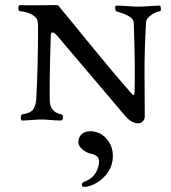

<svg xmlns="http://www.w3.org/2000/svg" viewBox="-20 -469 671 752"><path d="M67 3Q61 3 61.5 -8.5Q62 -20 67 -21Q97 -26 107 -37Q120 -51 122 -81Q129 -208 129 -361Q129 -390 123 -397Q103 -421 59 -425Q52 -425 52 -437Q52 -449 59 -449Q64 -448 132.5 -448.5Q201 -449 203 -449Q207 -449 209 -447Q211 -445 214 -440.5Q217 -436 219 -434Q251 -396 338.5 -288.5Q426 -181 489 -110Q490 -109 492.5 -105.5Q495 -102 497 -100Q499 -98 501.5 -97Q504 -96 505.5 -99Q507 -102 507 -110Q510 -199 504 -378Q504 -387 498 -394.5Q492 -402 482.5 -407Q473 -412 465 -415Q457 -418 447 -421Q437 -424 435 -425Q432 -426 431.5 -436.5Q431 -447 435 -447Q453 -447 479.5 -445Q506 -443 523 -443Q539 -443 565 -445Q591 -447 606 -447Q609 -447 610 -436Q611 -425 606 -425Q587 -422 571 -409Q553 -397 552 -382Q549 -331 547.5 -281.5Q546 -232 546 -200.5Q546 -169 546.5 -109.5Q547 -50 547 -13Q547 -2 539.5 6Q532 14 522 14Q496 14 472 -13L204 -329Q195 -339 189 -341Q183 -343 181.5 -340.5Q180 -338 179 -332Q173 -142 175 -73Q177 -50 186 -40Q198 -25 221 -21Q227 -20 226.5 -8.5Q226 3 218 3Q200 3 178 1Q156 -1 142 -1Q128 -1 105 1Q82 3 67 3ZM336 133Q318 129 302.5 116Q287 103 287 88Q287 69 299.5 57Q312 45 333 45Q370 45 396 73Q422 101 422 142Q422 187 391 220.5Q360 254 320 262Q302 266 300.5 256Q299 246 314 241Q341 231 354.5 208.5Q368 186 368 162Q368 140 336 133Z"/></svg>

Font: EB Garamond 12 All SC
Style: AllSC
Weight: 400
Version: Version 0.016 ; ttfautohint (v0.97) -l 8 -r 50 -G 200 -x 0 -